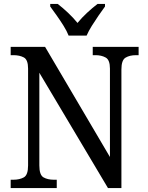

<svg xmlns="http://www.w3.org/2000/svg" viewBox="-20 -951 746 971"><path d="M34 0V-42H47Q79 -42 100.5 -54Q122 -66 122 -114V-604Q122 -649 100.5 -660.5Q79 -672 48 -672H34V-714H208L536 -157V-604Q536 -648 514.5 -660Q493 -672 463 -672H449V-714H681V-672H668Q636 -672 615 -659.5Q594 -647 594 -600V0H526L179 -583V-114Q179 -66 200 -54Q221 -42 253 -42H267V0ZM327 -771Q318 -794 301.5 -820.5Q285 -847 266.5 -873Q248 -899 234 -918V-931H272Q298 -911 324.5 -886Q351 -861 372 -835Q393 -861 420 -886Q447 -911 473 -931H511V-918Q497 -899 479 -873Q461 -847 444.5 -820.5Q428 -794 418 -771Z"/></svg>

Font: Noto Serif Hebrew SemiCondensed
Style: Regular
Weight: 400
Width: 4
Designer: Monotype Design Team
Foundry: Monotype Imaging Inc.
Version: Version 2.004; ttfautohint (v1.8.4.7-5d5b)